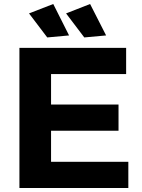

<svg xmlns="http://www.w3.org/2000/svg" viewBox="-20 -939 708 959"><path d="M246 -919 325 -762 216 -752 125 -872ZM430 -919 510 -762 401 -752 310 -872ZM77 -700H610V-569H235V-417H572V-286H235V-131H621V0H77Z"/></svg>

Font: Montserrat-Arabic SemiBold
Style: Regular
Weight: 600
Designer: Mohamed Gaber
Foundry: Kief Type Foundry
Version: Version 5.008;PS 005.008;hotconv 1.0.88;makeotf.lib2.5.64775